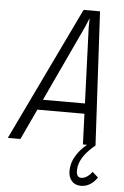

<svg xmlns="http://www.w3.org/2000/svg" viewBox="-104 -733 639 988"><g transform="rotate(5 215.5 -238.5)"><path d="M436 163Q401 213 352 213Q321 213 304 193Q287 173 287 141Q287 128 290 113Q295 85 314.5 55.5Q334 26 365 0H344L338 -158H95L21 0H-44L287 -690H372L409 0Q339 57 327 114Q325 130 325 136Q325 172 350 172Q364 172 379 162.5Q394 153 406 136ZM336 -211 321 -605 322 -648H321L303 -605L119 -211Z"/></g></svg>

Font: Decalotype Light Italic
Style: Regular
Weight: 300
Italic angle: -12°
Designer: Alfredo Marco Pradil
Foundry: Alfredo Marco Pradil
Version: Version 1.0